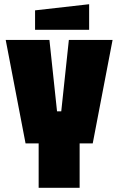

<svg xmlns="http://www.w3.org/2000/svg" viewBox="-20 -889 560 909"><path d="M163 0V-210H101L7 -700H214L250 -362H270L306 -700H513L419 -210H357V0ZM146 -748V-840L402 -869V-748Z"/></svg>

Font: Tektur Condensed ExtraBold
Style: Regular
Weight: 800
Width: 3
Designer: Adam Jagosz
Foundry: Adam Jagosz
Version: Version 1.005;gftools[0.9.30]